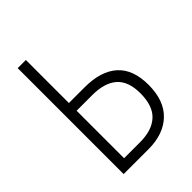

<svg xmlns="http://www.w3.org/2000/svg" viewBox="-207 -814 915 915"><g transform="rotate(-45 250.0 -357.0)"><path d="M80 0V-714H135V-424H241Q350 -424 407.5 -372.5Q465 -321 465 -217Q465 -111 407 -55.5Q349 0 247 0ZM135 -52H243Q323 -52 366 -91.5Q409 -131 409 -216Q409 -297 366 -334.5Q323 -372 241 -372H135Z"/></g></svg>

Font: Noto Sans Mono ExtraCondensed Light
Style: Regular
Weight: 300
Width: 2
Designer: Monotype Design Team
Foundry: Monotype Imaging Inc.
Version: Version 2.014; ttfautohint (v1.8.4.7-5d5b)